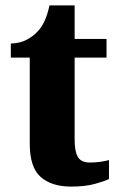

<svg xmlns="http://www.w3.org/2000/svg" viewBox="-20 -680 441 710"><path d="M243 10Q171 10 130.5 -25.5Q90 -61 90 -149V-467H20V-519Q56 -520 81.5 -534.5Q107 -549 120 -565Q134 -579 145 -603Q156 -627 163 -660H256V-536H374V-467H256V-163Q256 -120 268 -99.5Q280 -79 313 -79Q332 -79 350 -81.5Q368 -84 383 -88V-18Q367 -10 331 0Q295 10 243 10Z"/></svg>

Font: Noto Serif Khmer SemiCondensed ExtraBold
Style: Regular
Weight: 800
Width: 4
Designer: Danh Hong and the Monotype Design Team
Foundry: Monotype Imaging Inc.
Version: Version 2.004